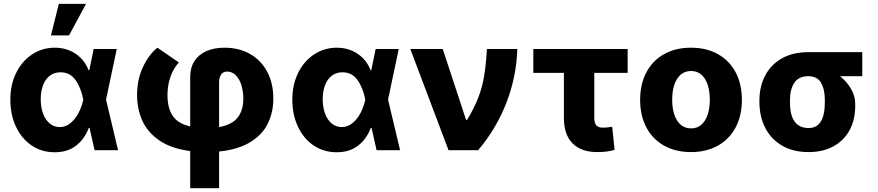

<svg xmlns="http://www.w3.org/2000/svg" viewBox="-20 -787 4599 1006"><path d="M34.2 -265.6Q34.2 -344.2 65.2 -406.2Q96.2 -468.3 149.4 -502.7Q202.6 -537.1 266.6 -537.1Q328.6 -537.1 375.7 -505.6Q422.9 -474.1 444.3 -418.9H447.8L470.7 -530.3H591.8L535.6 -265.1L598.6 0H475.6L449.2 -117.2H445.3Q423.8 -59.1 378.7 -23.9Q333.5 11.2 265.6 10.7Q199.2 10.7 146.5 -24.4Q93.8 -59.6 64 -122.6Q34.2 -185.5 34.2 -265.6ZM293 -121.1Q324.2 -121.1 349.6 -142.1Q375 -163.1 391.8 -195.8Q408.7 -228.5 416 -263.7L416.5 -265.1L416 -266.6Q404.3 -327.6 375.5 -367.9Q346.7 -408.2 296.9 -408.2Q264.2 -408.2 241 -390.4Q217.8 -372.6 205.6 -340.6Q193.4 -308.6 193.4 -266.6Q193.4 -224.6 205.8 -191.4Q218.3 -158.2 241 -139.6Q263.7 -121.1 293 -121.1ZM288.1 -766.6H430.7L341.8 -601.6H247.1Z M1156.2 -537.1Q1231.9 -537.1 1290 -504.2Q1348.1 -471.2 1380.1 -410.9Q1412.1 -350.6 1412.1 -270.5Q1412.1 -199.7 1384 -141.1Q1356 -82.5 1292.5 -43Q1229 -3.4 1127.9 6.8V199.2H976.6V4.4Q877.4 -8.3 815.4 -50.8Q753.4 -93.3 725.8 -154.5Q698.2 -215.8 698.2 -289.1Q698.2 -370.1 728.8 -435.3Q759.3 -500.5 804.7 -537.1L917 -460Q858.9 -394 857.4 -289.1Q857.4 -223.1 884 -181.6Q910.6 -140.1 976.6 -124.5V-383.8Q976.6 -431.6 998.3 -466.1Q1020 -500.5 1060.5 -518.8Q1101.1 -537.1 1156.2 -537.1ZM1254.9 -270.5Q1254.4 -312 1243.7 -344.2Q1232.9 -376.5 1213.9 -394.3Q1194.8 -412.1 1169.9 -412.1Q1149.9 -412.1 1138.9 -397Q1127.9 -381.8 1127.9 -356.4V-121.1Q1195.3 -133.3 1225.1 -170.9Q1254.9 -208.5 1254.9 -270.5Z M1511.7 -265.6Q1511.7 -344.2 1542.7 -406.2Q1573.7 -468.3 1627 -502.7Q1680.2 -537.1 1744.1 -537.1Q1806.2 -537.1 1853.3 -505.6Q1900.4 -474.1 1921.9 -418.9H1925.3L1948.2 -530.3H2069.3L2013.2 -265.1L2076.2 0H1953.1L1926.8 -117.2H1922.9Q1901.4 -59.1 1856.2 -23.9Q1811 11.2 1743.2 10.7Q1676.8 10.7 1624 -24.4Q1571.3 -59.6 1541.5 -122.6Q1511.7 -185.5 1511.7 -265.6ZM1770.5 -121.1Q1801.8 -121.1 1827.1 -142.1Q1852.5 -163.1 1869.4 -195.8Q1886.2 -228.5 1893.6 -263.7L1894 -265.1L1893.6 -266.6Q1881.8 -327.6 1853 -367.9Q1824.2 -408.2 1774.4 -408.2Q1741.7 -408.2 1718.5 -390.4Q1695.3 -372.6 1683.1 -340.6Q1670.9 -308.6 1670.9 -266.6Q1670.9 -224.6 1683.3 -191.4Q1695.8 -158.2 1718.5 -139.6Q1741.2 -121.1 1770.5 -121.1Z M2129.9 -530.3H2299.8L2421.9 -159.2H2427.7Q2464.8 -220.7 2485.8 -275.1Q2506.8 -329.6 2516.6 -388.4Q2526.4 -447.3 2531.2 -530.3H2690.4Q2686.5 -387.2 2634 -250.5Q2581.5 -113.8 2485.4 0H2330.1Z M3268.6 -405.3H3093.8V-169.9Q3093.8 -142.6 3104.5 -130.4Q3115.2 -118.2 3137.7 -118.2Q3153.3 -118.2 3164.6 -119.6Q3175.8 -121.1 3187.5 -123L3200.2 -2Q3178.2 4.4 3157.7 7.1Q3137.2 9.8 3108.4 9.8Q3025.4 9.8 2980 -35.9Q2934.6 -81.5 2934.6 -168.9V-405.3H2774.4V-530.3H3268.6Z M3334 -263.7Q3334 -345.2 3366.2 -407Q3398.4 -468.8 3458.7 -502.9Q3519 -537.1 3600.6 -537.1Q3682.1 -537.1 3742.4 -502.9Q3802.7 -468.8 3835 -407Q3867.2 -345.2 3867.2 -263.7Q3867.2 -182.1 3835 -120.4Q3802.7 -58.6 3742.4 -24.4Q3682.1 9.8 3600.6 9.8Q3519 9.8 3458.7 -24.4Q3398.4 -58.6 3366.2 -120.4Q3334 -182.1 3334 -263.7ZM3699.2 -264.6Q3699.2 -309.1 3687.7 -343.3Q3676.3 -377.4 3654.3 -396.2Q3632.3 -415 3601.6 -415Q3554.2 -415 3528.1 -374Q3502 -333 3502 -264.6Q3502 -196.3 3528.1 -155.3Q3554.2 -114.3 3601.6 -114.3Q3632.3 -114.3 3654.3 -133.1Q3676.3 -151.9 3687.7 -186Q3699.2 -220.2 3699.2 -264.6Z M4214.8 -513.7H4498V-387.7H4381.3Q4417 -359.4 4439.2 -321.3Q4461.4 -283.2 4460.9 -242.2V-232.4Q4461.4 -162.1 4432.6 -107.2Q4403.8 -52.2 4348.4 -21.2Q4293 9.8 4216.8 9.8Q4135.7 9.8 4077.9 -23.9Q4020 -57.6 3989.7 -116.7Q3959.5 -175.8 3959 -251V-262.7Q3959.5 -335 3989.5 -391.8Q4019.5 -448.7 4076.9 -481.2Q4134.3 -513.7 4214.8 -513.7ZM4216.8 -116.2Q4301.8 -116.2 4301.8 -251V-262.7Q4301.8 -319.3 4281.7 -353.5Q4261.7 -387.7 4214.8 -387.7Q4164.6 -387.7 4141.8 -353Q4119.1 -318.4 4119.1 -262.7V-251Q4119.1 -116.2 4216.8 -116.2Z"/></svg>

Font: Pretendard ExtraBold
Style: Regular
Weight: 800
Designer: Base glyphs from Inter by Rasmus Andersson; Hangeul glyphs from Noto Sans CJK(Source Han Sans) by Jang Soo-young and Kan
Foundry: Kil Hyung-jin
Version: Version 1.309